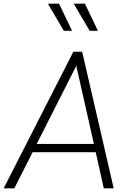

<svg xmlns="http://www.w3.org/2000/svg" viewBox="-35 -1027 699 1047"><path d="M-15 0 365 -745H413L585 0H531L487 -197H143L43 0ZM165 -242H477L381 -668ZM313 -859 226 -1007H287L358 -859ZM454 -859 367 -1007H428L499 -859Z"/></svg>

Font: Plus Jakarta Sans ExtraLight
Style: Italic
Weight: 200
Italic angle: -8°
Designer: Gumpita Rahayu
Foundry: Tokotype
Version: Version 2.071; ttfautohint (v1.8.4.7-5d5b);gftools[0.9.29]